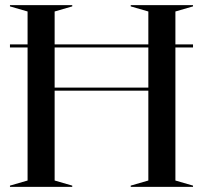

<svg xmlns="http://www.w3.org/2000/svg" viewBox="-20 -732 795 752"><path d="M19 -5 88 -25V-546H19V-558H88V-687L19 -707V-712H263V-707L194 -687V-558H561V-687L492 -707V-712H736V-707L667 -687V-558H736V-546H667V-25L736 -5V0H492V-5L561 -25V-377H194V-25L263 -5V0H19ZM561 -389V-546H194V-389Z"/></svg>

Font: Nyght Serif
Style: Regular
Weight: 400
Designer: Maksym Kobuzan
Version: Version 0.410;July 4, 2025;FontCreator 15.0.0.2958 64-bit